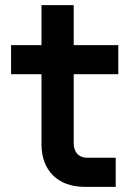

<svg xmlns="http://www.w3.org/2000/svg" viewBox="-20 -725 540 745"><path d="M429 0V-113H317C285 -113 266 -136 266 -168V-437H439V-550H266V-705H141V-550H23V-437H141V-165C141 -63 205 0 308 0Z"/></svg>

Font: Tekne LDO
Style: Bold
Weight: 700
Monospace: yes
Designer: Alessio Laiso, Mario Rullo, Paolo Rosset
Foundry: Alessio Laiso
Version: Version 1.000;hotconv 1.0.109;makeotfexe 2.5.65596